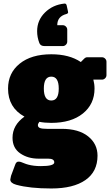

<svg xmlns="http://www.w3.org/2000/svg" viewBox="-20 -820 615 1073"><path d="M330.8 -562.5H229.2Q206.7 -562.5 200 -579.2Q187.5 -611.7 187.5 -645.8Q187.5 -706.7 231.2 -750Q275 -793.3 340 -800H341.7Q350 -800 352.5 -790L360 -755.8Q360 -755 360 -753.3L360.8 -752.5Q360.8 -744.2 350.8 -741.7Q300 -728.3 300 -679.2H330.8Q340.8 -679.2 348.3 -671.7Q355.8 -664.2 355.8 -654.2V-587.5Q355.8 -577.5 348.3 -570Q340.8 -562.5 330.8 -562.5ZM25 -325Q25 -411.7 90 -464.2Q155 -516.7 266.7 -516.7Q367.5 -516.7 431.7 -473.3L450 -491.7Q458.3 -500 466.7 -500H550Q560 -500 567.5 -492.5Q575 -485 575 -475V-400Q575 -390 567.5 -382.5Q560 -375 550 -375H501.7Q508.3 -350 508.3 -325Q508.3 -238.3 443.3 -185.8Q378.3 -133.3 266.7 -133.3Q229.2 -133.3 200 -139.2Q191.7 -128.3 191.7 -120.8Q191.7 -109.2 203.3 -104.6Q215 -100 241.7 -100H325Q420 -100 472.5 -57.9Q525 -15.8 525 50Q525 139.2 457.5 186.2Q390 233.3 266.7 233.3Q145.8 233.3 70.8 212.5Q37.5 203.3 37.5 183.3L41.7 162.5L65 100Q70.8 83.3 83.3 83.3Q90.8 83.3 97.1 85.4Q103.3 87.5 114.2 92.1Q125 96.7 137.5 100Q168.3 108.3 208.3 108.3Q283.3 108.3 283.3 87.5Q283.3 66.7 250 66.7H195.8Q135.8 66.7 92.9 37.1Q50 7.5 50 -50Q50 -120.8 116.7 -168.3Q25 -218.3 25 -325ZM266.7 -391.7Q225 -391.7 225 -325Q225 -258.3 266.7 -258.3Q308.3 -258.3 308.3 -325Q308.3 -391.7 266.7 -391.7Z"/></svg>

Font: BoonTook Mon
Style: Regular
Weight: 400
Designer: Sungsit Sawaiwan
Foundry: FontUni
Version: Version 3.0